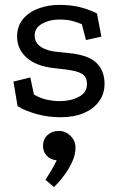

<svg xmlns="http://www.w3.org/2000/svg" viewBox="-20 -465 490 786"><path d="M315 -366Q293 -375 273 -380Q253 -385 221 -385Q183 -385 152.5 -368Q122 -351 122 -320Q122 -290 147.5 -273Q173 -256 219 -252L260 -248Q342 -240 375 -207.5Q408 -175 408 -122Q408 -81 385.5 -50Q363 -19 322.5 -2Q282 15 228 15Q178 15 132 2.5Q86 -10 52 -30L35 -131L104 -148L119 -78Q142 -64 169.5 -57.5Q197 -51 225 -51Q269 -51 302.5 -68.5Q336 -86 336 -120Q336 -150 316 -162.5Q296 -175 246 -181L202 -186Q128 -194 89 -229Q50 -264 50 -315Q50 -359 75 -388Q100 -417 139.5 -431Q179 -445 222 -445Q269 -445 306 -436Q343 -427 377 -410L395 -315L332 -301ZM201 301 166 271Q166 271 174 258.5Q182 246 193 227.5Q204 209 212 191Q186 189 171 172Q156 155 156 133Q156 105 174.5 88Q193 71 221 71Q248 71 268.5 91Q289 111 289 139Q289 168 276 196.5Q263 225 245.5 249Q228 273 214.5 287Q201 301 201 301Z"/></svg>

Font: Podkova VF Beta
Style: Regular
Weight: 400
Designer: Ilya Yudin
Foundry: Cyreal (www.cyreal.org)
Version: Version 2.100